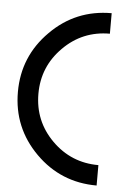

<svg xmlns="http://www.w3.org/2000/svg" viewBox="-52 -754 541 796"><g transform="rotate(5 218.5 -356.5)"><path d="M380.4 2.4Q231 2.4 126.5 -102.1Q21.5 -207 21.5 -356Q21.5 -504.4 126.5 -609.4Q231 -714.8 380.4 -714.8V-629.4Q266.1 -629.4 186.5 -548.8Q106.9 -468.8 106.9 -356Q106.9 -242.2 186.5 -162.6Q266.6 -82.5 380.4 -82.5Z"/></g></svg>

Font: Proletarsk
Style: Regular
Weight: 400
Designer: Peter Wiegel, original typeface by Carl Albert Fahrenwaldt 1901
Foundry: Peter Wiegel
Version: Version 1.000 2010 initial release